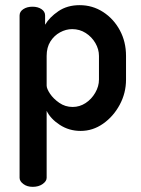

<svg xmlns="http://www.w3.org/2000/svg" viewBox="-20 -500 546 745"><path d="M107 225Q85 225 70.5 214Q56 203 56 190V-440Q56 -455 70.5 -464.5Q85 -474 106 -474Q127 -474 141 -464.5Q155 -455 155 -440V-404Q172 -433 206.5 -456.5Q241 -480 289 -480Q339 -480 380 -453.5Q421 -427 445 -382.5Q469 -338 469 -283V-191Q469 -139 444.5 -93.5Q420 -48 380 -20Q340 8 293 8Q248 8 212 -15.5Q176 -39 161 -70V190Q161 203 145.5 214Q130 225 107 225ZM262 -85Q289 -85 312 -100Q335 -115 349.5 -140Q364 -165 364 -191V-283Q364 -309 350 -333Q336 -357 312.5 -372Q289 -387 260 -387Q236 -387 213 -374.5Q190 -362 175.5 -339Q161 -316 161 -283V-168Q161 -156 174 -136.5Q187 -117 210 -101Q233 -85 262 -85Z"/></svg>

Font: Dosis ExtraLight SemiBold
Style: Regular
Weight: 600
Version: Version 3.001; ttfautohint (v1.8.2)